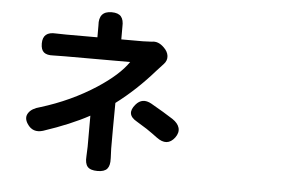

<svg xmlns="http://www.w3.org/2000/svg" viewBox="-55 -873 1611 1008"><g transform="rotate(5 750.0 -369.5)"><path d="M492.2 48.8Q454.1 48.8 439.5 31.7Q424.8 14.6 427.7 -23.4Q429.7 -58.6 429.7 -74.2V-237.3Q331.1 -183.6 189.5 -136.7Q135.7 -120.1 106.4 -165Q85 -197.3 103.5 -223.6Q120.1 -248 163.1 -258.8Q322.3 -307.6 453.1 -392.6Q565.4 -465.8 613.3 -536.1H440.4H267.6Q229.5 -536.1 208 -535.2Q174.8 -533.2 158.7 -546.4Q142.6 -559.6 142.6 -592.8Q142.6 -656.2 211.9 -651.4Q231.4 -650.4 265.6 -650.4H430.7V-700.2Q430.7 -707 430.7 -712.9Q424.8 -788.1 494.1 -788.1Q529.3 -788.1 543.9 -770.5Q558.6 -752.9 556.6 -716.8Q556.6 -709 556.6 -700.2V-650.4H670.9Q687.5 -650.4 716.8 -652.3Q751 -659.2 782.2 -627.9Q802.7 -608.4 805.7 -585Q808.6 -560.5 790 -541Q764.6 -513.7 754.9 -502.9Q660.2 -394.5 554.7 -315.4Q554.7 -274.4 553.7 -179.7Q553.7 -102.5 553.7 -74.2Q553.7 -59.6 555.7 -25.4Q555.7 -23.4 555.7 -22.5Q557.6 14.6 543 31.7Q528.3 48.8 492.2 48.8ZM787.1 -153.3Q762.7 -171.9 729.5 -194.3Q705.1 -210 675.8 -227.5Q614.3 -261.7 660.2 -315.4Q694.3 -355.5 743.2 -328.1Q813.5 -288.1 860.4 -257.8Q889.6 -238.3 896.5 -213.9Q903.3 -188.5 883.8 -162.1Q844.7 -110.4 787.1 -153.3Z"/></g></svg>

Font: Bpmf GenSen Rounded B
Style: B
Weight: 700
Foundry: But Ko
Version: Version 1.320